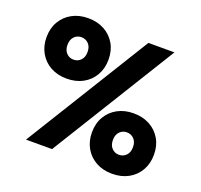

<svg xmlns="http://www.w3.org/2000/svg" viewBox="-124 -844 1043 998"><g transform="rotate(20 397.0 -345.0)"><path d="M112 0 538 -690H682L256 0ZM592 14Q542 14 503.5 -7Q465 -28 443 -66Q421 -104 421 -153Q421 -203 443 -240.5Q465 -278 503.5 -299Q542 -320 592 -320Q643 -320 681.5 -299Q720 -278 742 -240.5Q764 -203 764 -153Q764 -104 742 -66Q720 -28 681.5 -7Q643 14 592 14ZM592 -91Q616 -91 632 -107.5Q648 -124 648 -153Q648 -182 632 -198.5Q616 -215 592 -215Q569 -215 553 -198.5Q537 -182 537 -153Q537 -124 553 -107.5Q569 -91 592 -91ZM201 -370Q151 -370 112.5 -391Q74 -412 52 -450Q30 -488 30 -537Q30 -587 52 -624.5Q74 -662 112.5 -683Q151 -704 201 -704Q252 -704 290.5 -683Q329 -662 351 -624.5Q373 -587 373 -537Q373 -488 351 -450Q329 -412 290.5 -391Q252 -370 201 -370ZM201 -475Q225 -475 241 -491.5Q257 -508 257 -537Q257 -566 241 -582.5Q225 -599 201 -599Q178 -599 162 -582.5Q146 -566 146 -537Q146 -508 162 -491.5Q178 -475 201 -475Z"/></g></svg>

Font: Radio Canada Big
Style: Bold
Weight: 700
Designer: Étienne Aubert Bonn
Foundry: Coppers and Brasses
Version: Version 1.001